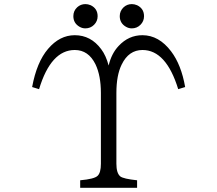

<svg xmlns="http://www.w3.org/2000/svg" viewBox="-20 -899 1040 919"><path d="M389.2 -879.4Q400.9 -879.4 414.1 -874Q447.3 -857.9 447.3 -821.3Q447.3 -797.4 430.2 -780.3Q413.1 -763.2 388.7 -763.2Q374 -763.2 361.3 -770.5Q331.1 -787.6 331.1 -821.8Q331.1 -847.2 349.6 -864.3Q366.2 -879.4 389.2 -879.4ZM611.3 -879.4Q623 -879.4 636.2 -874Q669.4 -857.9 669.4 -821.3Q669.4 -797.4 652.3 -780.3Q635.3 -763.2 610.8 -763.2Q596.2 -763.2 583.5 -770.5Q553.2 -787.6 553.2 -821.8Q553.2 -846.7 571.8 -864.3Q588.4 -879.4 611.3 -879.4ZM636.2 0H363.8V-36.1Q431.6 -42 447.3 -57.6Q462.9 -72.3 462.9 -115.2V-454.1Q462.9 -537.1 437 -591.3Q403.3 -659.7 337.9 -659.7Q223.6 -659.7 167 -472.2L133.8 -482.4Q155.8 -601.6 210 -665Q265.6 -730.5 337.9 -730.5Q415 -730.5 464.4 -663.6Q487.3 -633.3 500 -585.4Q513.7 -643.1 547.9 -679.2Q595.7 -730.5 661.6 -730.5Q740.7 -730.5 799.3 -652.8Q847.7 -588.9 866.2 -482.4L833 -472.2Q775.4 -659.7 662.1 -659.7Q596.2 -659.7 562.5 -590.3Q537.1 -539.1 537.1 -454.1V-115.2Q537.1 -70.3 555.7 -54.7Q570.3 -43 636.2 -36.1Z"/></svg>

Font: BIZ UDMincho
Style: Regular
Weight: 400
Monospace: yes
Designer: TypeBank Co., Ltd.
Foundry: Morisawa Inc.
Version: Version 1.06